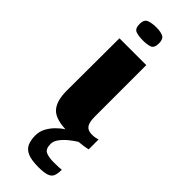

<svg xmlns="http://www.w3.org/2000/svg" viewBox="-242 -551 754 754"><g transform="rotate(45 135.5 -174.0)"><path d="M157 4Q90 4 64.5 -22Q39 -48 39 -107L40 -399H189V-113Q189 -82 198.5 -68.5Q208 -55 230 -55Q243 -55 251.5 -57Q260 -59 263 -60V-5Q258 -4 247.5 -2Q237 0 215.5 2Q194 4 157 4ZM111 -458Q87 -458 71.5 -463.5Q56 -469 56 -495Q56 -520 72.5 -526Q89 -532 113 -532Q136 -532 150 -525.5Q164 -519 164 -495Q164 -469 149.5 -463.5Q135 -458 111 -458ZM173 184Q134 184 113 175Q92 166 84 148Q76 130 76 105Q76 82 86 63.5Q96 45 110.5 30Q125 15 141 5Q157 -5 169 -10H237Q229 -7 213.5 2.5Q198 12 181.5 25.5Q165 39 153.5 54.5Q142 70 142 85Q142 114 158.5 121Q175 128 200 128Q220 128 228.5 127.5Q237 127 240 126.5Q243 126 245 126Q245 146 240.5 159Q236 172 220.5 178Q205 184 173 184Z"/></g></svg>

Font: Genos
Style: Bold
Weight: 700
Designer: Robert E. Leuschke
Foundry: Robert E. Leuschke
Version: Version 1.010